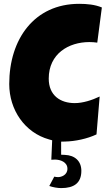

<svg xmlns="http://www.w3.org/2000/svg" viewBox="-20 -732 556 983"><path d="M27.3 -301.8C27.3 -169.4 106.9 -52.7 231.4 -18.1L247.1 -13.7L242.7 85.9C249 85.4 255.4 85 261.2 85C289.6 85 325.2 98.1 325.2 131.8C325.2 165 293 174.8 277.3 174.8C271 174.8 264.2 173.8 257.8 172.4L232.4 220.2C250 226.6 274.9 231 293.5 231C358.4 231 396.5 205.6 396.5 142.6C396.5 92.8 363.3 63 312.5 61L293 60.1V-6.8L313 -7.3C364.7 -8.3 426.8 -21.5 474.1 -43.9L490.2 -237.8C451.2 -219.2 404.3 -204.1 362.8 -204.1C289.6 -204.1 229.5 -242.7 229.5 -329.6C229.5 -457 331.5 -516.6 437.5 -516.6C451.2 -516.6 464.4 -515.6 478 -513.7L501.5 -693.8C466.3 -708.5 425.3 -712.4 385.3 -712.4C155.3 -712.4 27.3 -531.2 27.3 -301.8Z"/></svg>

Font: Luckiest Guy
Style: Regular
Weight: 400
Designer: Astigmatic (AOETI)
Foundry: Astigmatic (AOETI)
Version: Version 1.001